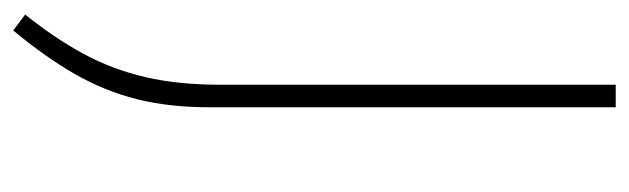

<svg xmlns="http://www.w3.org/2000/svg" viewBox="-350 -430 950 290"><g transform="rotate(90 125.0 -285.0)"><path d="M26 170 2 152Q38 107 61.5 63.5Q85 20 96.5 -29.8Q108 -79.5 108 -143V-740H142V-125Q142 -65.5 129.8 -16.8Q117.5 32 91.8 77Q66 122 26 170Z"/></g></svg>

Font: Encode Sans Expanded Expanded Thin
Style: Regular
Weight: 100
Width: 7
Designer: Multiple Designers
Foundry: Impallari Type
Version: Version 3.000; ttfautohint (v1.8.3) -l 8 -r 50 -G 200 -x 14 